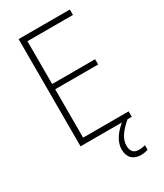

<svg xmlns="http://www.w3.org/2000/svg" viewBox="-227 -801 945 1107"><g transform="rotate(-30 245.0 -248.0)"><path d="M324 129C324 82 358 41 406 0H434V-36H131V-358H417V-393H131V-678H434V-714H93V0H368C317 43 289 88 289 135C289 189 321 218 371 218C391 218 407 214 418 210V180C409 183 393 186 376 186C341 186 324 167 324 129Z"/></g></svg>

Font: Noto Sans Devanagari SemiCondensed ExtraLight
Style: Regular
Weight: 200
Width: 4
Designer: Jelle Bosma - Monotype Design Team
Foundry: Monotype Imaging Inc.
Version: Version 2.004